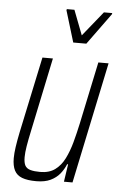

<svg xmlns="http://www.w3.org/2000/svg" viewBox="-53 -758 500 804"><g transform="rotate(5 197.5 -356.5)"><path d="M130 8Q93 8 70.5 -0.5Q48 -9 38 -28.5Q28 -48 28 -80Q28 -100 32 -127.5Q36 -155 43 -189L111 -510H155L90 -199Q82 -162 77.5 -134.5Q73 -107 73 -88Q73 -65 79.5 -53Q86 -41 102 -36.5Q118 -32 143 -32Q181 -32 205.5 -50Q230 -68 245.5 -99Q261 -130 271.5 -168.5Q282 -207 291 -249L346 -510H389L282 0H246L257 -74H253Q244 -52 229 -33.5Q214 -15 190 -3.5Q166 8 130 8ZM234 -584 194 -716 195 -721H227L267 -617L351 -721H386L385 -716L289 -584Z"/></g></svg>

Font: Saira Condensed ExtraLight
Style: Italic
Weight: 250
Width: 3
Italic angle: -12°
Designer: Hector Gatti with collaboration of the Omnibus-Type team
Foundry: Omnibus-Type
Version: Version 1.101